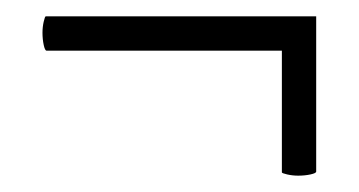

<svg xmlns="http://www.w3.org/2000/svg" viewBox="-20 -289 440 235"><path d="M32 -249Q32 -256 33.5 -262.5Q35 -269 36 -269H367V-227H37Q35 -227 33.5 -234Q32 -241 32 -249ZM325 -269H367V-79Q367 -77 360 -75.5Q353 -74 345 -74Q338 -74 331.5 -75.5Q325 -77 325 -78Z"/></svg>

Font: Cormorant Infant Medium
Style: Italic
Weight: 500
Italic angle: -10°
Designer: Christian Thalmann (Catharsis Fonts)
Foundry: Catharsis Fonts
Version: Version 4.000